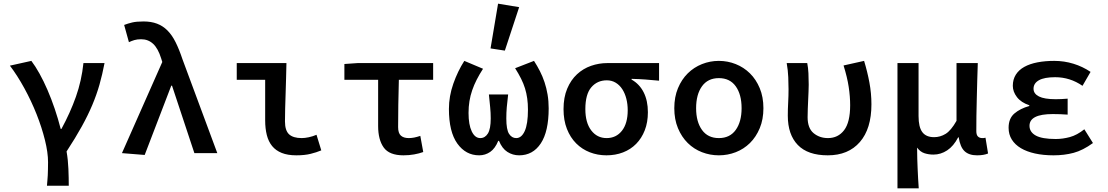

<svg xmlns="http://www.w3.org/2000/svg" viewBox="-20 -835 6040 1047"><path d="M236 178Q237 162 238.5 148.5Q240 135 240.5 120.5Q241 106 241.5 89Q242 72 242 49Q242 -3 225 -71.5Q208 -140 179.5 -212Q151 -284 113 -353.5Q75 -423 34 -477L151 -503Q173 -474 195.5 -433.5Q218 -393 239 -344.5Q260 -296 278.5 -241.5Q297 -187 311 -132H315Q363 -220 394 -307.5Q425 -395 435 -491H550Q538 -428 522.5 -373.5Q507 -319 483.5 -263Q460 -207 426 -145.5Q392 -84 343 -9Q351 36 353 86Q355 136 355 178Z M769 10 645 0 865 -497 859 -516Q842 -571 815 -596Q788 -621 750 -621Q728 -621 713 -616.5Q698 -612 683 -605L657 -699Q678 -707 701 -712.5Q724 -718 763 -718Q804 -718 836 -706Q868 -694 893 -669Q918 -644 937.5 -605Q957 -566 975 -512L1165 0H1040L918 -368H914Z M1596 12Q1549 12 1516.5 -1Q1484 -14 1464 -38.5Q1444 -63 1435 -98.5Q1426 -134 1426 -179V-400H1271V-491H1542Q1541 -451 1540 -408.5Q1539 -366 1537.5 -324Q1536 -282 1535 -243Q1534 -204 1534 -173Q1534 -123 1556.5 -102.5Q1579 -82 1625 -82Q1642 -82 1663.5 -86.5Q1685 -91 1706 -100L1732 -15Q1706 -4 1673.5 4Q1641 12 1596 12Z M2180 12Q2103 12 2072.5 -30.5Q2042 -73 2042 -148V-400H1858V-486L1930 -491H2342V-400H2155Q2153 -331 2152 -264.5Q2151 -198 2151 -142Q2151 -109 2166 -95.5Q2181 -82 2209 -82Q2224 -82 2239 -85Q2254 -88 2272 -94L2288 -6Q2266 2 2238.5 7Q2211 12 2180 12Z M2593 12Q2520 12 2474 -52Q2428 -116 2428 -241Q2428 -310 2452 -378.5Q2476 -447 2512 -503L2614 -460Q2594 -429 2579.5 -400.5Q2565 -372 2555 -343Q2545 -314 2540 -283.5Q2535 -253 2535 -219Q2535 -155 2552.5 -118.5Q2570 -82 2599 -82Q2625 -82 2640.5 -107Q2656 -132 2656 -189Q2656 -221 2653 -250Q2650 -279 2646 -320H2751Q2746 -279 2743.5 -250Q2741 -221 2741 -189Q2741 -128 2756 -105Q2771 -82 2795 -82Q2824 -82 2841.5 -120.5Q2859 -159 2859 -237Q2859 -270 2855 -298.5Q2851 -327 2843 -353Q2835 -379 2821.5 -406Q2808 -433 2789 -463L2892 -503Q2910 -475 2924.5 -446.5Q2939 -418 2949.5 -386.5Q2960 -355 2966 -319.5Q2972 -284 2972 -244Q2972 -118 2929 -53Q2886 12 2811 12Q2776 12 2747 -6.5Q2718 -25 2701 -67H2697Q2680 -25 2653 -6.5Q2626 12 2593 12ZM2733 -559 2655 -571 2696 -815 2811 -796Z M3287 12Q3239 12 3196.5 -4.5Q3154 -21 3122 -53Q3090 -85 3071.5 -132Q3053 -179 3053 -240Q3053 -304 3073 -351.5Q3093 -399 3126.5 -430Q3160 -461 3203 -476Q3246 -491 3292 -491H3574V-395Q3532 -399 3498.5 -401.5Q3465 -404 3424 -405V-401Q3467 -377 3490 -331.5Q3513 -286 3513 -223Q3513 -168 3496 -124.5Q3479 -81 3449 -50.5Q3419 -20 3377.5 -4Q3336 12 3287 12ZM3288 -82Q3340 -82 3371.5 -122Q3403 -162 3403 -234Q3403 -267 3395.5 -296.5Q3388 -326 3373.5 -348.5Q3359 -371 3337.5 -384Q3316 -397 3289 -397Q3237 -397 3204.5 -359Q3172 -321 3172 -240Q3172 -166 3204 -124Q3236 -82 3288 -82Z M3900 12Q3852 12 3808 -5Q3764 -22 3730.5 -55Q3697 -88 3677 -136Q3657 -184 3657 -245Q3657 -306 3677 -354Q3697 -402 3730.5 -435Q3764 -468 3808 -485.5Q3852 -503 3900 -503Q3948 -503 3992 -485.5Q4036 -468 4069.5 -435Q4103 -402 4123 -354Q4143 -306 4143 -245Q4143 -184 4123 -136Q4103 -88 4069.5 -55Q4036 -22 3992 -5Q3948 12 3900 12ZM3900 -82Q3960 -82 3992 -126.5Q4024 -171 4024 -245Q4024 -320 3992 -364.5Q3960 -409 3900 -409Q3840 -409 3808 -364.5Q3776 -320 3776 -245Q3776 -171 3808 -126.5Q3840 -82 3900 -82Z M4494 12Q4385 12 4330.5 -44.5Q4276 -101 4276 -204Q4276 -240 4278 -276Q4280 -312 4280 -348Q4280 -377 4278.5 -414Q4277 -451 4270 -491H4382Q4387 -465 4388.5 -436Q4390 -407 4390 -373Q4390 -356 4389 -334.5Q4388 -313 4387 -289.5Q4386 -266 4385 -242Q4384 -218 4384 -196Q4384 -136 4416.5 -109Q4449 -82 4495 -82Q4550 -82 4583 -125Q4616 -168 4616 -261Q4616 -309 4608 -361.5Q4600 -414 4580 -478L4692 -503Q4710 -444 4721 -385Q4732 -326 4732 -266Q4732 -133 4669 -60.5Q4606 12 4494 12Z M4874 192V-491H4989V-202Q4989 -142 5009.5 -114.5Q5030 -87 5074 -87Q5107 -87 5136.5 -105Q5166 -123 5196 -176V-491H5312Q5310 -445 5309 -395.5Q5308 -346 5306.5 -297Q5305 -248 5304.5 -202.5Q5304 -157 5304 -120Q5304 -99 5313 -90.5Q5322 -82 5336 -82Q5340 -82 5343.5 -82Q5347 -82 5354 -84L5368 2Q5345 12 5308 12Q5264 12 5240 -10.5Q5216 -33 5208 -86H5205Q5180 -38 5145 -15Q5110 8 5070 8Q5044 8 5021 0.5Q4998 -7 4981 -30Q4981 4 4982 32Q4983 60 4984 85.5Q4985 111 4986.5 137Q4988 163 4990 192Z M5725 12Q5669 12 5624 2Q5579 -8 5547 -27Q5515 -46 5497.5 -74Q5480 -102 5480 -138Q5480 -189 5511.5 -216Q5543 -243 5593 -257V-261Q5548 -276 5525.5 -305.5Q5503 -335 5503 -367Q5503 -402 5519.5 -428Q5536 -454 5566 -470.5Q5596 -487 5637.5 -495Q5679 -503 5729 -503Q5783 -503 5833.5 -487.5Q5884 -472 5927 -443L5883 -367Q5815 -414 5734 -414Q5675 -414 5645.5 -397.5Q5616 -381 5616 -351Q5616 -324 5645.5 -309Q5675 -294 5737 -294Q5766 -294 5802 -297V-210Q5760 -213 5721 -213Q5594 -213 5594 -149Q5594 -115 5628 -96Q5662 -77 5737 -77Q5775 -77 5814 -87.5Q5853 -98 5893 -130L5940 -55Q5885 -15 5834.5 -1.5Q5784 12 5725 12Z"/></svg>

Font: Source Code Pro Semibold
Style: Regular
Weight: 600
Monospace: yes
Designer: Paul D. Hunt, Teo Tuominen
Foundry: Adobe Systems Incorporated
Version: Version 2.030;PS 1.000;hotconv 16.6.51;makeotf.lib2.5.65220